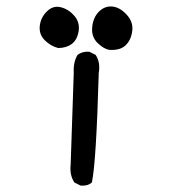

<svg xmlns="http://www.w3.org/2000/svg" viewBox="-20 -579 540 601"><path d="M232.4 2 212.9 -7.8Q197.3 -31.2 201.2 -64.5L210.9 -352.5Q209 -383.8 222.7 -407.2Q238.3 -418.9 259.8 -417L279.3 -407.2Q294.9 -383.8 289.1 -350.6Q281.2 -71.3 267.6 -7.8Q253.9 3.9 232.4 2ZM323.2 -422.9Q305.7 -424.8 285.6 -444.3Q265.6 -463.9 268.6 -494.1Q271.5 -524.4 289.6 -542.5Q307.6 -560.5 331.1 -558.6Q354.5 -556.6 376 -533.7Q397.5 -510.7 394 -482.4Q390.6 -454.1 373.5 -437.5Q356.4 -420.9 323.2 -422.9ZM162.1 -428.7Q138.7 -434.6 120.1 -453.1Q101.6 -471.7 104.5 -498Q107.4 -524.4 127 -543.5Q146.5 -562.5 170.9 -556.2Q195.3 -549.8 212.9 -529.3Q230.5 -508.8 226.1 -481.4Q221.7 -454.1 204.6 -441.4Q187.5 -428.7 162.1 -428.7Z"/></svg>

Font: NaikaiFont
Style: Regular
Weight: 400
Version: Version 1.67